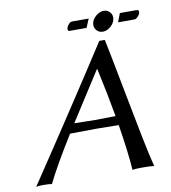

<svg xmlns="http://www.w3.org/2000/svg" viewBox="-88 -878 850 956"><g transform="rotate(-10 337.0 -399.5)"><path d="M578.1 -776.9H662.1Q676.3 -776.9 672.9 -762.2Q670.9 -752.4 661.6 -742.7Q652.3 -732.9 644 -732.9H561ZM401.9 -732.9H316.9Q304.7 -732.9 308.1 -748Q310.1 -757.3 318.8 -767.1Q327.6 -776.9 336.4 -776.9H420.4ZM446.3 -715.6Q434.1 -731 438.5 -751Q442.9 -771 461.7 -786.4Q480.5 -801.8 500.5 -801.8Q520.5 -801.8 532.7 -786.6Q544.9 -771.5 540.5 -751.2Q536.1 -731 517.6 -715.6Q499 -700.2 478.8 -700.2Q458.5 -700.2 446.3 -715.6ZM229.5 -228.5Q136.2 -78.1 97.2 2.9Q85.9 0 53.2 0Q30.3 0 17.6 2.9Q265.6 -367.7 453.1 -658.2H481Q498 -576.7 527.3 -422.1Q556.6 -267.6 579.3 -154.5Q602.1 -41.5 614.3 2.9Q597.7 0 555.2 0Q522 0 504.4 2.9Q498.5 -86.4 475.6 -228.5Q404.8 -230 358.9 -230Q301.8 -230 229.5 -228.5ZM467.8 -275.4Q447.8 -390.6 418.9 -522H417Q288.6 -322.3 259.3 -275.9Q271 -275.9 309.1 -274.9Q347.2 -273.9 363.3 -273.9Q405.8 -273.9 467.8 -275.4Z"/></g></svg>

Font: Linux Biolinum
Style: Italic
Weight: 400
Italic angle: -12°
Designer: Philipp H. Poll
Foundry: Philipp H. Poll
Version: Version 1.1.3 ; ttfautohint (v0.9)